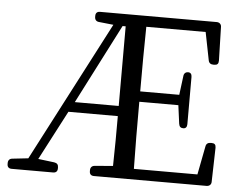

<svg xmlns="http://www.w3.org/2000/svg" viewBox="-52 -797 1088 867"><g transform="rotate(5 492.0 -363.5)"><path d="M404 7H915C927 7 936 -1 936 -13L940 -168C940 -182 934 -188 921 -188H916C904 -188 896 -182 894 -170L869 -41H581C579 -136 579 -233 579 -345H756L767 -262C769 -249 775 -243 787 -243C798 -243 804 -250 804 -263V-477C804 -490 798 -497 787 -497C776 -497 768 -490 767 -478L756 -392H579C579 -496 579 -592 581 -685H850L875 -559C877 -547 885 -541 897 -541H902C915 -541 921 -547 921 -561L917 -714C917 -726 908 -734 896 -734H367C354 -734 347 -727 347 -714V-709C347 -697 354 -689 366 -688L432 -681L102 -47L30 -39C18 -38 11 -30 11 -18V-13C11 0 18 7 31 7H219C232 7 239 0 239 -13V-18C239 -30 233 -37 220 -39L147 -48L264 -272H488C488 -201 488 -124 486 -46L403 -39C391 -38 384 -30 384 -18V-13C384 0 391 7 404 7ZM289 -318 474 -679H488V-318Z"/></g></svg>

Font: 寒蝉锦书宋 Text
Style: Regular
Weight: 400
Designer: 寒蝉锦书宋{Warren} 思源宋体{Ryoko NISHIZUKA 西塚涼子 (kana & ideographs); Frank Grießhammer (Latin, Greek & Cyrillic); Wenlong ZHANG 
Foundry: Adobe & ChillType
Version: Version 2.000;Glyphs 3.1.1 (3135)